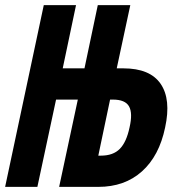

<svg xmlns="http://www.w3.org/2000/svg" viewBox="-65 -730 685 750"><path d="M-45 0 106 -710H232L180 -463H265L317 -710H444L391 -463H417Q521 -463 562.5 -402.5Q604 -342 580 -232Q557 -121 489.5 -60.5Q422 0 319 0H166L239 -341H154L81 0ZM319 -122H329Q377 -122 403 -148.5Q429 -175 441 -232Q454 -288 439 -314.5Q424 -341 376 -341H365Z"/></svg>

Font: Geist Mono ExtraBold
Style: Italic
Weight: 800
Italic angle: -12°
Monospace: yes
Designer: Basement.studio, Andrés Briganti, Mateo Zaragoza
Foundry: Basement.studio, Vercel, Andrés Briganti, Guido Ferreyra, Mateo Zaragoza
Version: Version 1.500; ttfautohint (v1.8.4.7-5d5b)